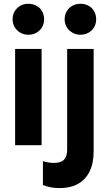

<svg xmlns="http://www.w3.org/2000/svg" viewBox="-20 -760 569 1005"><path d="M59.1 -503.9H197.8V0H59.1ZM45.9 -659.2Q45.9 -682.1 56.9 -700.9Q67.9 -719.7 86.7 -730Q105.5 -740.2 128.4 -740.2Q151.9 -740.2 170.9 -730Q189.9 -719.7 200.4 -700.9Q210.9 -682.1 210.9 -659.2Q210.9 -636.2 200.4 -617.9Q189.9 -599.6 170.9 -588.9Q151.9 -578.1 128.4 -578.1Q105.5 -578.1 86.7 -588.9Q67.9 -599.6 56.9 -617.9Q45.9 -636.2 45.9 -659.2ZM204.6 208.5V83.5Q234.9 92.8 262.7 92.8Q298.8 92.8 315.2 75.7Q331.5 58.6 331.5 22.5V-503.9H470.2V31.7Q470.2 93.3 449.5 136.5Q428.7 179.7 388.9 202.1Q349.1 224.6 292 224.6Q244.1 224.6 204.6 208.5ZM318.4 -659.2Q318.4 -682.1 329.3 -700.9Q340.3 -719.7 359.1 -730Q377.9 -740.2 400.9 -740.2Q424.3 -740.2 443.4 -730Q462.4 -719.7 472.9 -700.9Q483.4 -682.1 483.4 -659.2Q483.4 -636.2 472.9 -617.9Q462.4 -599.6 443.4 -588.9Q424.3 -578.1 400.9 -578.1Q377.9 -578.1 359.1 -588.9Q340.3 -599.6 329.3 -617.9Q318.4 -636.2 318.4 -659.2Z"/></svg>

Font: Wanted Sans Std Variable
Style: Regular
Weight: 400
Designer: Original Design by Kil Hyung-jin and Kang Hanbin, Wanted Lab, Inc;
Foundry: Wanted Lab, Inc.
Version: Version 1.003;Glyphs 3.2 (3227)